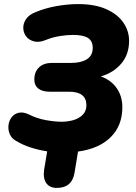

<svg xmlns="http://www.w3.org/2000/svg" viewBox="-20 -736 668 940"><path d="M258 184Q223 184 206.5 160.5Q190 137 196 95L211 5Q171 -1 131.5 -13.5Q92 -26 59 -46Q37 -58 28 -79Q19 -100 21.5 -122.5Q24 -145 37 -162Q50 -179 72 -184Q94 -189 123 -175Q160 -156 204 -148Q248 -140 283 -140Q312 -140 339.5 -148Q367 -156 385 -174Q403 -192 403 -221Q403 -287 318 -287H224Q187 -287 167.5 -302.5Q148 -318 148 -346Q148 -384 171 -406Q194 -428 234 -428H329Q377 -428 405.5 -446Q434 -464 434 -502Q434 -535 411 -550Q388 -565 337 -565Q306 -565 270.5 -559Q235 -553 206 -541Q173 -527 148 -533Q123 -539 109 -556.5Q95 -574 94 -597.5Q93 -621 107.5 -642.5Q122 -664 153 -676Q200 -696 255.5 -706Q311 -716 363 -716Q444 -716 499.5 -691.5Q555 -667 583.5 -626Q612 -585 612 -536Q612 -470 574 -425Q536 -380 474 -362Q525 -343 552 -303.5Q579 -264 579 -211Q579 -121 522 -64.5Q465 -8 362 6L345 109Q333 184 258 184Z"/></svg>

Font: Nunito Black
Style: Italic
Weight: 900
Italic angle: -9°
Designer: Vernon Adams
Foundry: Vernon Adams
Version: Version 3.601; ttfautohint (v1.8.2.53-6de2)